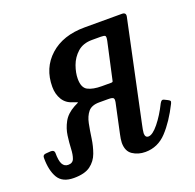

<svg xmlns="http://www.w3.org/2000/svg" viewBox="-138 -624 750 738"><g transform="rotate(-20 237.5 -255.0)"><path d="M-38 -101.5Q-38.5 -114.5 -25.5 -115.5L-5.5 -117Q9 -117.5 10 -106Q10 -72.5 17.8 -58.8Q25.5 -45 41 -45Q59.5 -45 65.2 -60.2Q71 -75.5 72 -99.8Q73 -124 76.8 -151.8Q80.5 -179.5 94.5 -205.2Q108.5 -231 140.5 -248.5Q154.5 -256 157.5 -257Q160.5 -258 140 -265Q113 -272.5 99.2 -295Q85.5 -317.5 85.5 -347.5Q85.5 -424.5 138.5 -472.2Q191.5 -520 280.5 -520H433Q450.5 -520 447 -503L360 -92.5Q358.5 -87 356.5 -75.2Q354.5 -63.5 354.5 -60Q354.5 -42 368 -42Q385 -42 409.8 -72.5Q434.5 -103 455.5 -145.5Q459 -152 463 -154.8Q467 -157.5 474.5 -153.5L486.5 -147.5Q493 -144 494.5 -141.2Q496 -138.5 492.5 -131Q461 -68 424.5 -29Q388 10 337 10Q307.5 10 285.2 -4.8Q263 -19.5 263 -54Q263 -59.5 264.5 -70.2Q266 -81 268 -88.5L294 -210Q296 -219.5 293 -224.8Q290 -230 271.5 -230H234.5Q203.5 -230 189.2 -212.8Q175 -195.5 169.5 -168Q164 -140.5 159.8 -110Q155.5 -79.5 145.5 -52Q135.5 -24.5 112.2 -7.2Q89 10 44.5 10Q-2 10 -20 -20.2Q-38 -50.5 -38 -101.5ZM344.5 -441.5Q348 -458.5 344 -461.8Q340 -465 326 -465H290.5Q254 -465 231.2 -444.8Q208.5 -424.5 198.2 -396Q188 -367.5 188 -343Q188 -306.5 208.5 -295.8Q229 -285 265.5 -285H303.5Q310.5 -285 311 -289.5Z"/></g></svg>

Font: Besley* Narrow
Style: Italic
Weight: 400
Width: 4
Italic angle: -13°
Designer: Owen Earl
Foundry: indestructible type*
Version: Version 3.000; ttfautohint (v1.8.3)